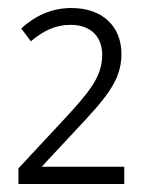

<svg xmlns="http://www.w3.org/2000/svg" viewBox="-20 -874 365 479"><path d="M290 -415V-458H84L166 -546C241 -626 283 -671 283 -739C283 -807 237 -854 158 -854C108 -854 67 -834 33 -803L57 -771C89 -798 119 -812 156 -812C207 -812 235 -782 235 -737C235 -682 202 -643 134 -570L26 -454V-415Z"/></svg>

Font: Noto Sans SemiCondensed Light
Style: Regular
Weight: 300
Width: 4
Designer: Monotype Design Team
Foundry: Monotype Imaging Inc.
Version: Version 2.013